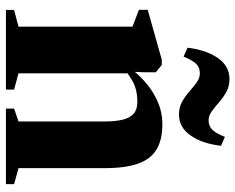

<svg xmlns="http://www.w3.org/2000/svg" viewBox="-93 -701 794 648"><g transform="rotate(90 304.0 -377.0)"><path d="M70 -42.5V-427L13 -449V-478.5L181.5 -526H199L224 -506V-468.5L222.5 -435Q241.5 -458 268 -479.2Q294.5 -500.5 327.8 -514.2Q361 -528 399.5 -528Q451.5 -528 484.2 -508.5Q517 -489 532.2 -446.2Q547.5 -403.5 547.5 -333V-42.5L601.5 -27.5V0H346.5V-27.5L390 -42.5V-332Q390 -369.5 384 -394Q378 -418.5 363.8 -431Q349.5 -443.5 324.5 -443.5Q300.5 -443.5 282.8 -438.8Q265 -434 251.8 -426.2Q238.5 -418.5 227.5 -410.5V-42.5L282.5 -27.5V0H13.5V-27.5ZM141 -613Q148.5 -676 175.8 -715.2Q203 -754.5 246.5 -754.5Q271.5 -754.5 290.2 -744Q309 -733.5 325 -719.5Q341 -705.5 355.8 -694.8Q370.5 -684 385.5 -684Q405 -684 417.2 -695.8Q429.5 -707.5 442 -739L472 -726Q465 -663 437.5 -623.5Q410 -584 366.5 -584Q342 -584 323 -594.8Q304 -605.5 288.2 -619.5Q272.5 -633.5 257.8 -644Q243 -654.5 227.5 -654.5Q208.5 -654.5 196.2 -642.8Q184 -631 171 -599.5Z"/></g></svg>

Font: Merriweather 120pt ExtraBold
Style: Regular
Weight: 800
Version: Version 2.100